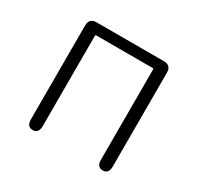

<svg xmlns="http://www.w3.org/2000/svg" viewBox="-120 -675 842 817"><g transform="rotate(30 301.0 -266.5)"><path d="M129 0Q100 0 100 -36V-497Q100 -533 136 -533H466Q502 -533 502 -497V-36Q502 0 473 0Q444 0 444 -36V-479Q444 -484 439 -484H163Q158 -484 158 -479V-36Q158 0 129 0Z"/></g></svg>

Font: Resource Han Rounded CN Light
Style: Regular
Weight: 300
Designer: Cyano Hao (round all glyphs); Ryoko NISHIZUKA 西塚涼子 (kana, bopomofo & ideographs); Paul D. Hunt (Latin, Greek & Cyrillic)
Foundry: Cyano Hao
Version: 0.990